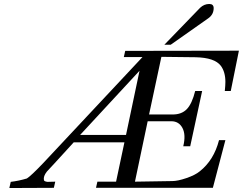

<svg xmlns="http://www.w3.org/2000/svg" viewBox="-20 -945 1240 966"><path d="M610 -689 1182 -690 1141 -487H1111Q1114 -516 1114 -533Q1114 -583 1091 -614Q1060 -655 964 -657L792 -659L730 -369H849Q894 -369 920 -396Q946 -423 962 -487H997L937 -209H902Q916 -267 898 -301Q880 -335 842 -335H723L659 -31L847 -34Q874 -34 918 -49Q962 -64 985 -83Q1056 -139 1082 -240H1114L1051 0H463L470 -31H564L606 -229H351L255 -124L216 -82Q197 -58 201 -39Q202 -32 219 -30L258 -31L251 0L27 1L34 -30Q75 -35 115 -47Q135 -59 198 -125L697 -658H603ZM614 -266 682 -589 383 -266ZM1055 -904Q1055 -872 1028 -853L839 -720H807L987 -906Q1007 -925 1033 -925Q1055 -925 1055 -904Z"/></svg>

Font: GFS Didot
Style: Italic
Weight: 400
Italic angle: -12°
Designer: Takis Katsoulidis and George D. Matthiopoulos
Foundry: George Matthiopoulos and Takis Katsoulidis
Version: Version 1.0